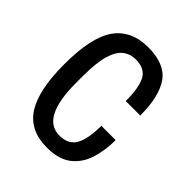

<svg xmlns="http://www.w3.org/2000/svg" viewBox="-162 -633 740 740"><g transform="rotate(45 208.5 -263.0)"><path d="M215 12Q121 12 78 -55Q35 -122 35 -263Q35 -410 80.5 -474Q126 -538 218 -538Q309 -538 345.5 -486Q382 -434 382 -330H303Q303 -404 284.5 -437.5Q266 -471 217 -471Q187 -471 164.5 -453.5Q142 -436 130 -394.5Q118 -353 118 -280V-244Q118 -55 216 -55Q265 -55 284.5 -90Q304 -125 304 -196H382Q382 -140 367 -92.5Q352 -45 315.5 -16.5Q279 12 215 12Z"/></g></svg>

Font: Archivo Condensed
Style: Regular
Weight: 400
Width: 3
Designer: Hector Gatti
Foundry: Omnibus-Type
Version: Version 2.001; ttfautohint (v1.8.3)